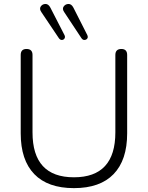

<svg xmlns="http://www.w3.org/2000/svg" viewBox="-20 -964 764 992"><path d="M362 8Q227 8 157 -64.5Q87 -137 87 -275V-680Q87 -711 117 -711Q148 -711 148 -680V-280Q148 -48 362 -48Q576 -48 576 -280V-680Q576 -711 607 -711Q637 -711 637 -680V-275Q637 -137 567 -64.5Q497 8 362 8ZM284 -767 194 -901Q182 -918 190.5 -930.5Q199 -943 214.5 -943.5Q230 -944 240 -925L313 -783Q318 -773 313.5 -765.5Q309 -758 300 -757.5Q291 -757 284 -767ZM400 -768 312 -901Q300 -918 309 -930.5Q318 -943 333.5 -943.5Q349 -944 359 -925L431 -783Q436 -772 431 -765Q426 -758 416.5 -757.5Q407 -757 400 -768Z"/></svg>

Font: Nunito Light
Style: Regular
Weight: 300
Designer: Vernon Adams
Foundry: Vernon Adams
Version: Version 3.601; ttfautohint (v1.8.2.53-6de2)